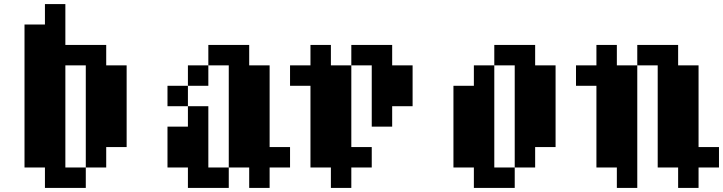

<svg xmlns="http://www.w3.org/2000/svg" viewBox="-20 -820 3540 940"><path d="M100 0V-700H200V-800H300V-600H500V-500H600V-100H500V0H400V-500H300V0H400V100H200V0Z M1100 0V-500H1000V-600H1200V-500H1300V-100H1400V0H1300V100H1200V0ZM800 0V-200H900V-300H1000V0H1100V100H900V0ZM800 -300V-400H900V-300ZM900 -400V-500H1000V-400Z M1700 100H1600V0H1500V-400H1400V-500H1500V-600H1600V-500H1700V-100H1800V0H1700ZM1700 -500V-600H1900V-500H2000V-300H1900V-200H1800V-500Z M2600 0H2500V-500H2400V-600H2600V-500H2700V-100H2600ZM2200 0V-400H2300V-500H2400V0H2500V100H2300V0Z M3400 100H3300V0H3200V-500H3100V-600H3300V-500H3400V-100H3500V0H3400ZM2800 -400V-500H2900V-600H3000V-500H3100V100H3000V0H2900V-400Z"/></svg>

Font: FT88 Gothique
Style: Regular
Weight: 400
Designer: Ange Degheest & Oriane Charvieux
Foundry: Velvetyne Type Foundry
Version: Version 1.000;FEAKit 1.0